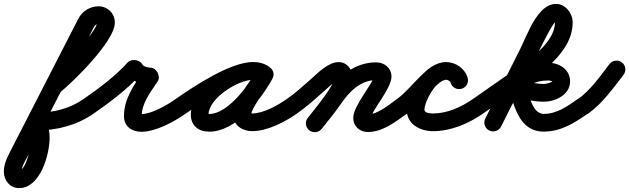

<svg xmlns="http://www.w3.org/2000/svg" viewBox="-172 -617 3199 976"><path d="M132.9 -146.9C132.9 -146.9 132.9 -146.9 132.9 -146.9C205.2 -205.9 409.5 -406.6 411.7 -500C412.8 -547.6 376.1 -584.9 328.6 -584.9C285.2 -584.9 245.7 -560 226 -521.5C113.6 -302.5 1.3 -83.5 -111 135.5C-130.3 172.9 -152.5 211.9 -152.5 255.3C-152.5 300.2 -121.2 339.2 -74.4 339.2C32.5 339.2 80.2 168.9 80.2 83.8C80.2 47.4 72.1 6 51.1 -24.5C42 -37.7 24.7 -20.1 13.7 0.8C2.7 21.8 -2 46 14 46C117.7 46 219.1 19.8 304.8 -40.1C325.2 -54.4 330.1 -82.5 315.9 -102.8C301.6 -123.2 273.5 -128.1 253.2 -113.9C253.2 -113.9 253.2 -113.9 253.2 -113.9C182.7 -64.5 99.2 -44 14 -44C-2 -44 -15.9 -33 -23.4 -18.6C-30.9 -4.3 -32.2 13.3 -23.1 26.5C-12.7 41.6 -9.8 66.2 -9.8 83.8C-9.8 111.4 -38.4 249.2 -74.4 249.2C-76 249.2 -71.2 249.5 -69.7 250.1C-65.4 251.8 -62.5 259.2 -62.5 255.3C-62.5 228.9 -42.9 199.8 -31 176.5C81.4 -42.5 193.7 -261.5 306 -480.5C310.4 -489 318.8 -494.9 328.6 -494.9C328.7 -494.9 327.2 -495.4 326.8 -495.6C325.1 -496.4 323.6 -497.9 322.6 -499.6C322 -500.7 321.7 -502.2 321.7 -502.1C320.5 -452.2 122.1 -254.2 76 -216.7C56.8 -201 53.9 -172.6 69.6 -153.4C85.3 -134.1 113.6 -131.2 132.9 -146.9Z M304.7 -40C304.7 -40 304.7 -40 304.7 -40C387.5 -97.6 477 -164.8 544.5 -239.9C553.3 -249.8 531.9 -258.3 509.8 -261.3C487.7 -264.4 464.8 -262 470.6 -250.2C492.5 -205.6 542.5 -185.6 589.6 -183.1C604.7 -182.3 600 -206 589.5 -226.8C579.1 -247.5 562.8 -265.4 554.4 -252.8C508.5 -183.3 458.2 -114.6 458.2 -27.1C458.2 25.9 497.5 52.9 547.1 52.9C619.6 52.9 715.7 0.8 773.2 -40.4C793.4 -54.9 798.1 -83 783.6 -103.2C769.1 -123.4 741 -128.1 720.8 -113.6C720.8 -113.6 720.8 -113.6 720.8 -113.6C679.8 -84.2 598.8 -37.1 547.1 -37.1C545.3 -37.1 543.7 -37.1 541.9 -37.3C534.3 -37.9 541.4 -36.9 545 -32.4C546.2 -30.8 548.2 -24.1 548.2 -27.1C548.2 -93.3 594.6 -150.3 629.6 -203.2C637.9 -215.8 636.6 -232.8 629.5 -246.9C622.4 -261 609.5 -272.1 594.4 -272.9C582.3 -273.6 557.5 -277.4 551.4 -289.8C545.6 -301.7 531.5 -309.2 516.7 -311.2C501.9 -313.3 486.3 -309.9 477.5 -300.1C414.8 -230.1 330.4 -167.5 253.3 -114C232.9 -99.8 227.9 -71.7 242 -51.3C256.2 -30.9 284.3 -25.9 304.7 -40Z M710.1 -51.2C724.3 -30.9 752.4 -25.9 772.8 -40.1C841.2 -87.9 1030.4 -211.8 1114.6 -211.8C1124.5 -211.8 1135.6 -210.3 1143.8 -204.4C1167.1 -187.8 1191.6 -199.5 1204.2 -219C1216.7 -238.4 1217.3 -265.6 1192.6 -279.9C1166.5 -295.1 1143.9 -301.1 1113.3 -301.1C986.4 -301.1 798.1 -169.2 798.1 -34.2C798.1 22.9 837.8 52.3 891.7 52.3C1027.2 52.3 1153.5 -108.7 1212.5 -216.4C1226.9 -242.7 1214.3 -266.7 1194.6 -277.5C1174.9 -288.3 1148 -285.9 1133.5 -259.6C1096.4 -191.8 1014.3 -109.2 1014.3 -31.6C1014.3 21.7 1061.8 49.7 1110 49.7C1186.9 49.7 1276.4 3.2 1338 -40.2C1358.3 -54.6 1363.1 -82.7 1348.8 -103C1334.4 -123.3 1306.3 -128.1 1286 -113.8C1240.6 -81.7 1167.1 -40.3 1110 -40.3C1101.8 -40.3 1097.3 -45.5 1101.7 -39.1C1103.2 -36.9 1104.3 -29 1104.3 -31.6C1104.3 -68.7 1189.1 -173.7 1212.5 -216.4C1226.9 -242.7 1214.3 -266.6 1194.6 -277.4C1174.9 -288.3 1147.9 -285.9 1133.5 -259.6C1093 -185.6 986.9 -37.7 891.7 -37.7C889.1 -37.7 886.5 -37.8 884 -38.1C878.3 -38.7 888.1 -26.7 888.1 -34.2C888.1 -117.3 1037.8 -211.1 1113.3 -211.1C1128.7 -211.1 1135.3 -209.1 1147.4 -202.1C1172.2 -187.7 1196 -198.3 1207.8 -216.6C1219.6 -235 1219.4 -261 1196.2 -277.6C1172.5 -294.5 1143.5 -301.8 1114.6 -301.8C999.1 -301.8 813.2 -178.1 721.2 -113.9C700.9 -99.7 695.9 -71.6 710.1 -51.2Z M1275 -51.4C1289.2 -30.9 1317.2 -25.9 1337.6 -40C1382.8 -71.3 1423.9 -108 1464.9 -144.5C1479.7 -157.6 1537.5 -211.3 1548.7 -211.3C1551.3 -211.3 1543.5 -212 1541.1 -213C1536.3 -215 1531.9 -218.8 1529.6 -223.6C1529.3 -224.3 1529.1 -226.2 1529.1 -224.4C1529.1 -182.9 1423.3 -57.2 1392.5 -17.6C1377.2 2 1380.8 30.3 1400.4 45.5C1420 60.8 1448.3 57.2 1463.5 37.6C1463.5 37.6 1463.5 37.6 1463.5 37.6C1511.5 -24.1 1619.1 -147.4 1619.1 -224.4C1619.1 -265.3 1592.2 -301.3 1548.7 -301.3C1496.4 -301.3 1441.6 -244.3 1405.1 -211.7C1366.8 -177.7 1328.6 -143.2 1286.4 -114C1265.9 -99.8 1260.9 -71.8 1275 -51.4ZM1463.2 38.1C1463.2 38.1 1463.2 38.1 1463.2 38.1C1496.9 -4.2 1531.6 -46 1562.1 -90.6C1603.8 -151.5 1661.4 -210 1740.2 -210C1740.3 -210 1740.3 -210 1739.7 -210.2C1734.8 -212.1 1731 -216.8 1729.2 -221.5C1728.5 -223.4 1728 -229.5 1728 -227.5C1728 -197.6 1623.7 -79.8 1623.7 -18.6C1623.7 25.3 1655.9 54 1699 54C1773.8 54 1839.7 1.1 1898 -40.3C1918.3 -54.7 1923.1 -82.8 1908.7 -103C1894.3 -123.3 1866.2 -128.1 1846 -113.7C1805.4 -85 1749.9 -36 1699 -36C1696.9 -36 1698.2 -36 1699.5 -35.6C1706.2 -33.2 1712.3 -26.5 1713.6 -19.3C1713.7 -18.5 1713.7 -18.4 1713.7 -18.6C1713.7 -49.8 1818 -166.5 1818 -227.5C1818 -271.2 1782 -300 1740.2 -300C1629.9 -300 1547.2 -228.1 1487.9 -141.4C1458.6 -98.6 1425.1 -58.6 1392.8 -18.1C1377.3 1.4 1380.5 29.7 1399.9 45.2C1419.4 60.7 1447.7 57.5 1463.2 38.1Z M1897.7 -40.1C1897.7 -40.1 1897.7 -40.1 1897.7 -40.1C1922.3 -57.2 1945.3 -76.5 1966.9 -97.2C1993.9 -123.1 2058.1 -211.5 2095.7 -211.5C2104.2 -211.5 2116.3 -205 2118.8 -196.4C2125.8 -172.5 2150.8 -158.8 2174.6 -165.8C2198.5 -172.8 2212.2 -197.8 2205.2 -221.6C2191.4 -268.6 2144.2 -301.5 2095.7 -301.5C1999.6 -301.5 1922 -166.7 1846.3 -113.9C1825.9 -99.7 1820.9 -71.6 1835.1 -51.3C1849.3 -30.9 1877.4 -25.9 1897.7 -40.1ZM2205.2 -221.6C2205.2 -221.6 2205.2 -221.6 2205.2 -221.6C2191.4 -268.7 2144.2 -301.5 2095.7 -301.5C1991.6 -301.5 1895.6 -153.2 1895.6 -58.7C1895.6 15 1963.7 49.8 2029.6 49.8C2120.6 49.8 2210.2 11.3 2283.8 -40.1C2304.2 -54.4 2309.1 -82.4 2294.9 -102.8C2280.6 -123.2 2252.6 -128.1 2232.2 -113.9C2174 -73.2 2101.9 -40.2 2029.6 -40.2C2019.2 -40.2 1985.6 -41.4 1985.6 -58.7C1985.6 -102.3 2045.4 -211.5 2095.7 -211.5C2104.3 -211.5 2116.3 -205 2118.8 -196.4C2125.8 -172.5 2150.8 -158.8 2174.6 -165.8C2198.5 -172.8 2212.2 -197.8 2205.2 -221.6Z M2221.1 -51.2C2235.3 -30.9 2263.4 -25.9 2283.8 -40.1C2336.9 -77.2 2390.1 -114.3 2443.3 -151.5C2443.3 -151.5 2443.3 -151.5 2443.3 -151.5C2443.3 -151.5 2443.3 -151.5 2443.3 -151.5C2558.1 -231.9 2739 -343.5 2739 -503C2739 -549.5 2703.1 -597 2654 -597C2560.8 -597 2509.1 -441.3 2471.9 -367.2C2412.9 -249.5 2353.8 -131.9 2294.8 -14.2C2283.6 8 2292.6 35.1 2314.8 46.2C2337 57.4 2364.1 48.4 2375.2 26.2C2375.2 26.2 2375.2 26.2 2375.2 26.2C2434.3 -91.5 2493.3 -209.1 2552.4 -326.8C2570.9 -363.8 2639.4 -507 2654 -507C2657.1 -507 2649.9 -507.4 2647.9 -508.3C2643.8 -510.2 2649 -506.4 2649 -503C2649 -386.4 2473 -282.2 2391.7 -225.2C2391.7 -225.2 2391.7 -225.2 2391.7 -225.2C2391.7 -225.2 2391.7 -225.3 2391.7 -225.3C2338.6 -188.1 2285.4 -151 2232.2 -113.9C2211.9 -99.7 2206.9 -71.6 2221.1 -51.2ZM2314.6 46.1C2336.7 57.4 2363.8 48.6 2375.1 26.4C2430.9 -83.2 2470.9 -208 2615 -208C2622 -208 2636 -203.2 2636 -203C2636 -199.9 2604.4 -190 2593 -190C2570.2 -190 2506.2 -196.3 2490.7 -213.8C2475.1 -231.4 2452.6 -232 2435.6 -222.6C2418.6 -213.2 2407.2 -193.8 2413.8 -171.2C2441.8 -76.8 2467.4 52 2592 52C2679.6 52 2748 8 2816.8 -40.1C2837.2 -54.4 2842.1 -82.5 2827.9 -102.8C2813.6 -123.2 2785.5 -128.1 2765.2 -113.9C2765.2 -113.9 2765.2 -113.9 2765.2 -113.9C2712.8 -77.2 2659 -38 2592 -38C2530.1 -38 2514.6 -147.9 2500.2 -196.8C2493.5 -219.3 2466.5 -217.4 2445.1 -205.6C2423.6 -193.7 2407.7 -171.8 2423.3 -154.2C2459.6 -113.2 2540.5 -100 2593 -100C2651.6 -100 2726 -135.8 2726 -203C2726 -264.1 2670.6 -298 2615 -298C2426.7 -298 2368.5 -158.8 2294.9 -14.4C2283.6 7.7 2292.4 34.8 2314.6 46.1Z M2817.1 -39C2817.1 -39 2817.1 -39 2817.1 -39C2890.4 -91.1 2942.9 -166.2 2997.5 -236.4C3012.8 -256 3009.2 -284.3 2989.6 -299.5C2970 -314.8 2941.7 -311.2 2926.5 -291.6C2926.5 -291.6 2926.5 -291.6 2926.5 -291.6C2877.6 -228.7 2830.5 -158.9 2764.9 -112.3C2744.7 -97.9 2739.9 -69.9 2754.3 -49.6C2768.7 -29.3 2796.8 -24.6 2817.1 -39Z"/></svg>

Font: FRB American Cursive Guidelines Black
Style: Bold Italic
Weight: 900
Italic angle: -25°
Version: Version 2.0;Modular Font Editor K font №1